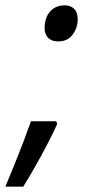

<svg xmlns="http://www.w3.org/2000/svg" viewBox="-68 -570 344 719"><path d="M-48 129Q-31 89 -13.5 45.5Q4 2 20 -40Q36 -82 48 -116H143L146 -105Q130 -70 109 -29.5Q88 11 65 51.5Q42 92 19 129ZM150 -415Q125 -415 112 -428.5Q99 -442 99 -465Q99 -488 107 -507Q115 -526 132 -538Q149 -550 175 -550Q196 -550 209.5 -537Q223 -524 223 -498Q223 -467 204.5 -441Q186 -415 150 -415Z"/></svg>

Font: Noto Sans Display
Style: Italic
Weight: 400
Italic angle: -12°
Designer: Monotype Design Team
Foundry: Monotype Imaging Inc.
Version: Version 2.003